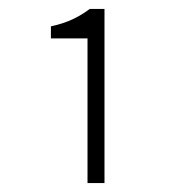

<svg xmlns="http://www.w3.org/2000/svg" viewBox="-20 -816 402 430"><path d="M176 -406V-730H94V-757Q122 -763 143 -773Q164 -783 181 -796H214V-406Z"/></svg>

Font: Source Sans 3 Light
Style: Regular
Weight: 300
Designer: Paul D. Hunt
Foundry: Adobe
Version: Version 3.052;hotconv 1.1.0;makeotfexe 2.6.0